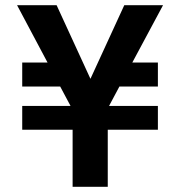

<svg xmlns="http://www.w3.org/2000/svg" viewBox="-20 -723 697 743"><path d="M66 -221V-313H253L213 -388H66V-481H164L46 -703H199L330 -418L461 -703H611L492 -481H591V-388H442L402 -313H591V-221H397V0H261V-221Z"/></svg>

Font: Outfit Semi Bold
Style: Regular
Weight: 600
Designer: Rodrigo Fuenzalida
Foundry: fragTYPE
Version: Version 1.000